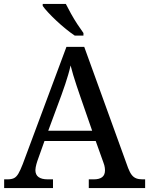

<svg xmlns="http://www.w3.org/2000/svg" viewBox="-20 -951 754 971"><path d="M1 0V-44H18Q38 -44 50.5 -50Q63 -56 73 -73Q83 -90 95 -121L316 -714H406L628 -101Q637 -78 646.5 -66Q656 -54 669 -49Q682 -44 700 -44H714V0H429V-44H455Q482 -44 496.5 -55Q511 -66 511 -90Q511 -97 510 -103Q509 -109 507.5 -115.5Q506 -122 503 -129L464 -238H205L169 -137Q166 -129 164 -120.5Q162 -112 160.5 -105Q159 -98 159 -91Q159 -67 175 -55.5Q191 -44 221 -44H248V0ZM224 -290H446L386 -463Q376 -492 367 -519Q358 -546 350.5 -571Q343 -596 337 -620Q332 -597 325 -573.5Q318 -550 310 -525.5Q302 -501 291 -471ZM358 -771Q337 -785 313 -804.5Q289 -824 265.5 -846Q242 -868 223.5 -888Q205 -908 196 -921V-931H313Q324 -909 339 -882Q354 -855 371 -829Q388 -803 402 -784V-771Z"/></svg>

Font: ET Text
Style: Regular
Weight: 470
Designer: Monotype Design Team
Foundry: Monotype Imaging Inc.
Version: Version 2.009